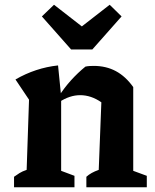

<svg xmlns="http://www.w3.org/2000/svg" viewBox="-20 -787 650 807"><path d="M39 0V-44Q50 -52 62 -59.5Q74 -67 92 -73L102 -368L45 -453Q130 -502 224 -512L237 -382V-69L293 -48V0ZM343 0V-44Q353 -53 365.5 -60Q378 -67 395 -73L406 -357L540 -421V-69L597 -48V0ZM229 -358 225 -379Q250 -418 278.5 -449.5Q307 -481 339 -507Q348 -509 357 -509.5Q366 -510 374 -510Q426 -510 467 -488Q508 -466 540 -421L406 -357Q363 -387 317 -387Q273 -387 229 -358ZM279 -579 156 -718 207 -767 324 -676 441 -767 491 -718 368 -579Z"/></svg>

Font: Piazzolla Thin ExtraBold
Style: Regular
Weight: 800
Version: Version 2.005